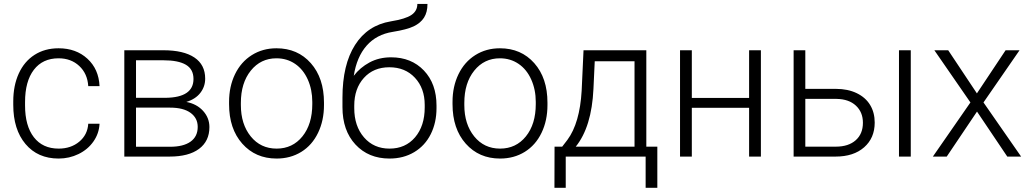

<svg xmlns="http://www.w3.org/2000/svg" viewBox="-20 -778 5118 954"><path d="M271.5 -39.6Q332.5 -39.6 373.8 -74Q415 -108.4 418.5 -163.1H474.6Q472.2 -114.7 444.3 -75Q416.5 -35.2 370.4 -12.7Q324.2 9.8 271.5 9.8Q167.5 9.8 106.7 -62.5Q45.9 -134.8 45.9 -256.8V-274.4Q45.9 -352.5 73.2 -412.6Q100.6 -472.7 151.6 -505.4Q202.6 -538.1 271 -538.1Q357.9 -538.1 414.3 -486.3Q470.7 -434.6 474.6 -350.1H418.5Q414.6 -412.1 373.8 -450.2Q333 -488.3 271 -488.3Q191.9 -488.3 148.2 -431.2Q104.5 -374 104.5 -271V-253.9Q104.5 -152.8 148.2 -96.2Q191.9 -39.6 271.5 -39.6Z M597.7 0V-528.3H791.5Q892.1 -528.3 945.8 -492.4Q999.5 -456.5 999.5 -387.2Q999.5 -347.7 975.6 -316.7Q951.7 -285.6 905.8 -271.5Q957.5 -261.7 989 -227.1Q1020.5 -192.4 1020.5 -146.5Q1020.5 -76.7 969 -38.3Q917.5 0 823.2 0ZM655.8 -243.2V-48.8H825.2Q891.1 -48.8 926.8 -74.2Q962.4 -99.6 962.4 -147.5Q962.4 -191.4 926.8 -217.3Q891.1 -243.2 825.2 -243.2ZM655.8 -292H803.7Q941.4 -293.9 941.4 -385.7Q941.4 -434.1 903.6 -456.3Q865.7 -478.5 791.5 -478.5H655.8Z M1118.2 0ZM1118.2 -272Q1118.2 -348.1 1147.7 -409.2Q1177.2 -470.2 1231.2 -504.2Q1285.2 -538.1 1353.5 -538.1Q1459 -538.1 1524.4 -464.1Q1589.8 -390.1 1589.8 -268.1V-255.9Q1589.8 -179.2 1560.3 -117.9Q1530.8 -56.6 1477.1 -23.4Q1423.3 9.8 1354.5 9.8Q1249.5 9.8 1183.8 -64.2Q1118.2 -138.2 1118.2 -260.3ZM1176.8 -255.9Q1176.8 -161.1 1225.8 -100.3Q1274.9 -39.6 1354.5 -39.6Q1433.6 -39.6 1482.7 -100.3Q1531.7 -161.1 1531.7 -260.7V-272Q1531.7 -332.5 1509.3 -382.8Q1486.8 -433.1 1446.3 -460.7Q1405.8 -488.3 1353.5 -488.3Q1275.4 -488.3 1226.1 -427Q1176.8 -365.7 1176.8 -266.6Z M1923.3 -493.2Q2023.9 -493.2 2086.4 -427.5Q2148.9 -361.8 2148.9 -253.4V-240.7Q2148.9 -168.9 2120.4 -111.6Q2091.8 -54.2 2038.3 -22.2Q1984.9 9.8 1915.5 9.8Q1811 9.8 1746.3 -59.8Q1681.6 -129.4 1681.6 -245.6V-292.5Q1681.6 -456.5 1744.1 -554.7Q1806.6 -652.8 1921.9 -671.9Q1994.6 -683.6 2024.2 -703.6Q2053.7 -723.6 2053.7 -758.3H2104Q2104 -717.3 2086.9 -690.4Q2069.8 -663.6 2035.6 -647.2Q2001.5 -630.9 1931.2 -619.6Q1850.6 -606.9 1801.5 -551Q1752.4 -495.1 1737.8 -401.4Q1769 -442.4 1816.2 -467.8Q1863.3 -493.2 1923.3 -493.2ZM1740.2 -252.9V-240.7Q1740.2 -151.4 1788.6 -95.5Q1836.9 -39.6 1915.5 -39.6Q1994.6 -39.6 2042.5 -95.9Q2090.3 -152.3 2090.3 -244.1V-256.8Q2090.3 -339.4 2041.7 -391.6Q1993.2 -443.8 1914.6 -443.8Q1835.9 -443.8 1788.1 -390.9Q1740.2 -337.9 1740.2 -252.9Z M2228.5 0ZM2228.5 -272Q2228.5 -348.1 2258.1 -409.2Q2287.6 -470.2 2341.6 -504.2Q2395.5 -538.1 2463.9 -538.1Q2569.3 -538.1 2634.8 -464.1Q2700.2 -390.1 2700.2 -268.1V-255.9Q2700.2 -179.2 2670.7 -117.9Q2641.1 -56.6 2587.4 -23.4Q2533.7 9.8 2464.8 9.8Q2359.9 9.8 2294.2 -64.2Q2228.5 -138.2 2228.5 -260.3ZM2287.1 -255.9Q2287.1 -161.1 2336.2 -100.3Q2385.3 -39.6 2464.8 -39.6Q2543.9 -39.6 2593 -100.3Q2642.1 -161.1 2642.1 -260.7V-272Q2642.1 -332.5 2619.6 -382.8Q2597.2 -433.1 2556.6 -460.7Q2516.1 -488.3 2463.9 -488.3Q2385.7 -488.3 2336.4 -427Q2287.1 -365.7 2287.1 -266.6Z M2773.4 -49.3 2799.3 -83Q2860.8 -166.5 2870.1 -327.1L2879.4 -528.3H3191.4V-49.3H3246.1V155.3H3188V0H2791V155.3H2734.9L2735.4 -49.3ZM2840.8 -49.3H3132.8V-473.6H2935.1L2928.7 -336.4Q2919.9 -147.5 2840.8 -49.3Z M3760.7 0H3702.1V-242.2H3417.5V0H3358.9V-528.3H3417.5V-291.5H3702.1V-528.3H3760.7Z M3981.4 -336.4H4133.8Q4192.4 -336.4 4236.6 -315.2Q4280.8 -293.9 4303.5 -256.3Q4326.2 -218.8 4326.2 -168.9Q4326.2 -92.3 4273.7 -46.1Q4221.2 0 4131.8 0H3923.3V-528.3H3981.4ZM3981.4 -286.6V-49.3H4132.8Q4195.8 -49.3 4231.7 -81.1Q4267.6 -112.8 4267.6 -168Q4267.6 -220.7 4232.7 -253.2Q4197.8 -285.6 4137.2 -286.6ZM4505.4 0H4446.8V-528.3H4505.4Z M4615.2 0ZM4834 -314 4976.6 -528.3H5045.9L4866.7 -269L5053.7 0H4984.9L4834.5 -223.6L4684.1 0H4615.2L4801.8 -269L4622.6 -528.3H4691.4Z"/></svg>

Font: Roboto Light
Style: Regular
Weight: 300
Designer: Google
Version: Version 2.134; 2016; ttfautohint (v1.6)